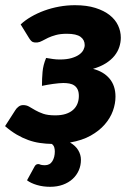

<svg xmlns="http://www.w3.org/2000/svg" viewBox="-40 -546 510 739"><path d="M107.5 85.5Q110 85.5 111.8 86.2Q113.5 87 115.8 87.8Q118 88.5 121.8 89.2Q125.5 90 132 90Q152 90 161.5 74.5Q171 59 171 37Q171 28.5 168.8 21Q166.5 13.5 159.5 8Q136 7.5 113.5 4.2Q91 1 68.8 -7Q46.5 -15 24.2 -28Q2 -41 -20.5 -60.5L19 -122Q23 -129 31 -135.2Q39 -141.5 49 -141.5Q62.5 -141.5 72.8 -135.2Q83 -129 95.8 -121.8Q108.5 -114.5 126.2 -108.2Q144 -102 172.5 -102Q196 -102 213 -107.5Q230 -113 241.2 -123Q252.5 -133 258 -146.8Q263.5 -160.5 263.5 -176.5Q263.5 -191.5 259 -201.2Q254.5 -211 246.2 -216.8Q238 -222.5 227 -224.5Q216 -226.5 203.5 -226.5Q196 -226.5 185.8 -225.5Q175.5 -224.5 164.2 -223Q153 -221.5 142 -219.5Q131 -217.5 121.5 -215.5Q121.5 -243.5 123.8 -269.5Q126 -295.5 137.5 -323Q151 -320.5 164 -318.8Q177 -317 190 -317Q217 -317 235.5 -322.5Q254 -328 265.2 -336.2Q276.5 -344.5 281.2 -354.2Q286 -364 286 -372.5Q286 -392.5 270 -404.2Q254 -416 217.5 -416Q192.5 -416 175.2 -411.2Q158 -406.5 145.2 -400.5Q132.5 -394.5 122.8 -389Q113 -383.5 103.5 -382.5Q93.5 -381.5 86.5 -384.2Q79.5 -387 71.5 -400L39.5 -452Q56.5 -468 79.8 -481.5Q103 -495 130.2 -505Q157.5 -515 187.5 -520.5Q217.5 -526 248.5 -526Q294 -526 327.2 -515.5Q360.5 -505 382.2 -487.8Q404 -470.5 414.5 -448Q425 -425.5 425 -401Q425 -383 419.2 -365.2Q413.5 -347.5 400.8 -331.5Q388 -315.5 367.5 -302.5Q347 -289.5 318 -281Q359 -270.5 381.8 -243.2Q404.5 -216 404.5 -174Q404.5 -147 394.5 -119.2Q384.5 -91.5 363.2 -67Q342 -42.5 309 -24Q276 -5.5 229.5 2.5Q250.5 14.5 261 32Q271.5 49.5 271.5 69Q271.5 91 263.2 109.8Q255 128.5 239.5 142.8Q224 157 202 165Q180 173 153 173Q125.5 173 102 166Q78.5 159 64 148L93 95Q95 91 98.5 88.2Q102 85.5 107.5 85.5Z"/></svg>

Font: Lato Black
Style: Italic
Weight: 900
Italic angle: -7°
Designer: Lukasz Dziedzic
Foundry: tyPoland Lukasz Dziedzic
Version: Version 2.007; 2014-02-27